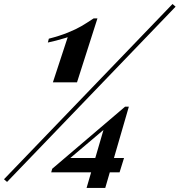

<svg xmlns="http://www.w3.org/2000/svg" viewBox="-133 -844 888 949"><path d="M0 0ZM480 -63 458 7.8H409.7L387.2 85H294.9L317.4 7.8H120.1L125 -9.8L485.4 -316.9H503.9L430.2 -63ZM378.4 -201.7 214.4 -63H337.9ZM128.4 -437 201.7 -660.2 189.5 -656.2Q141.6 -641.6 103.5 -633.8L108.4 -652.8Q162.1 -666.5 202.4 -682.9Q242.7 -699.2 268.6 -714.4Q294.4 -729.5 329.6 -752.9H348.6L247.6 -437ZM-98.1 55.2 -113.3 42 719.7 -824.2 734.9 -811Z"/></svg>

Font: TypoPRO Playfair Display SC
Style: Italic
Weight: 900
Italic angle: -14°
Designer: Claus Eggers Sørensen
Foundry: Claus Eggers Sørensen
Version: Version 1.004;PS 001.004;hotconv 1.0.70;makeotf.lib2.5.58329